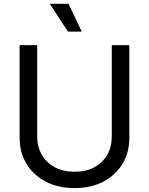

<svg xmlns="http://www.w3.org/2000/svg" viewBox="-20 -961 770 993"><path d="M365.7 11.7Q279.8 11.7 215.8 -22Q151.9 -55.7 116.7 -114.3Q81.5 -172.9 81.5 -247.6V-727.5H172.4V-254.4Q172.4 -202.1 195.8 -161.1Q219.2 -120.1 262.5 -96.4Q305.7 -72.8 365.7 -72.8Q425.8 -72.8 468.8 -96.4Q511.7 -120.1 534.9 -161.1Q558.1 -202.1 558.1 -254.4V-727.5H648.9V-247.6Q648.9 -172.9 613.8 -114.3Q578.6 -55.7 515.1 -22Q451.7 11.7 365.7 11.7ZM331.5 -797.4 237.3 -941.4H334.5L402.8 -797.4Z"/></svg>

Font: Inter 20pt
Style: Regular
Weight: 400
Version: Version 4.001;git-66647c0bb